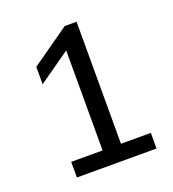

<svg xmlns="http://www.w3.org/2000/svg" viewBox="-100 -888 593 658"><g transform="rotate(-20 197.0 -559.0)"><path d="M184.5 -319.5V-764.5L208.5 -746.5L69 -648.5V-712L208.5 -810H251.5V-319.5ZM70 -308V-365H360.5V-308Z"/></g></svg>

Font: Encode Sans SC Condensed Thin
Style: Regular
Weight: 400
Version: Version 3.002